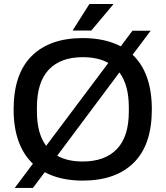

<svg xmlns="http://www.w3.org/2000/svg" viewBox="-20 -888 825 957"><path d="M341.8 -735.8 425.8 -868.2H543L543.9 -865.2L435.1 -735.8ZM53.2 48.8 144 -71.8Q47.9 -163.6 47.9 -342.8Q47.9 -519.5 137.9 -608.9Q228 -698.2 392.1 -698.2Q502.9 -698.2 582 -657.2L640.1 -734.9H731L641.1 -615.2Q736.8 -523.9 736.8 -342.8Q736.8 -166 646.7 -76.9Q556.6 12.2 392.1 12.2Q281.2 12.2 203.1 -29.8L144 48.8ZM164.1 -331.1Q164.1 -222.7 210 -161.1L520 -574.2Q469.2 -603 392.1 -603Q282.2 -603 223.1 -540.8Q164.1 -478.5 164.1 -353ZM392.1 -83Q502.9 -83 562.5 -145Q622.1 -207 622.1 -331.1V-353Q622.1 -464.4 575.2 -526.9L265.1 -111.8Q316.9 -83 392.1 -83Z"/></svg>

Font: Archivo Medium
Style: Regular
Weight: 500
Designer: Hector Gatti
Foundry: Omnibus-Type
Version: Version 2.001